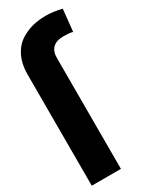

<svg xmlns="http://www.w3.org/2000/svg" viewBox="-198 -810 685 858"><g transform="rotate(-30 144.5 -380.5)"><path d="M153.3 0Q115.2 0 2.9 0Q2.9 -143.6 2.9 -573.2Q2.9 -633.8 27.3 -675.8Q50.8 -717.8 96.7 -738.3Q141.6 -760.7 206.1 -760.7Q225.6 -760.7 245.1 -757.8Q265.6 -754.9 286.1 -750Q282.2 -712.9 274.4 -636.7Q263.7 -639.6 252.9 -640.6Q242.2 -641.6 226.6 -641.6Q190.4 -641.6 171.9 -624Q153.3 -606.4 153.3 -573.2Q153.3 -381.8 153.3 0Z"/></g></svg>

Font: DeepSea
Style: Bold
Weight: 700
Designer: Stem
Version: Version 3.019;git-0a5106e0b